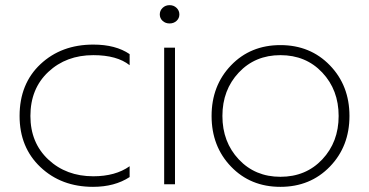

<svg xmlns="http://www.w3.org/2000/svg" viewBox="-20 -715 1432 745"><path d="M483 -505V-462Q434 -501 342 -501Q237 -501 167.5 -436Q98 -371 98 -265Q98 -161 167.5 -96Q237 -31 342 -31Q428 -31 483 -70V-28Q425 10 341 10Q218 10 137 -66.5Q56 -143 56 -265Q56 -390 137 -466Q218 -542 342 -542Q429 -542 483 -505Z M617 -530H659V0H617ZM665 -634Q654 -624 638 -624Q622 -624 611 -634Q600 -644 600 -659Q600 -674 611 -684.5Q622 -695 638 -695Q654 -695 665 -684.5Q676 -674 676 -659Q676 -644 665 -634Z M876.5 -68.5Q952 10 1068 10Q1184 10 1260 -68.5Q1336 -147 1336 -265Q1336 -383 1260 -461.5Q1184 -540 1068 -540Q952 -540 876.5 -461.5Q801 -383 801 -265Q801 -147 876.5 -68.5ZM1068 -29Q970 -29 906.5 -96.5Q843 -164 843 -265Q843 -366 906.5 -433.5Q970 -501 1068 -501Q1167 -501 1230.5 -433.5Q1294 -366 1294 -265Q1294 -164 1230.5 -96.5Q1167 -29 1068 -29Z"/></svg>

Font: Roundo Light
Style: Regular
Weight: 300
Designer: Namrata Goyal (Gurmukhi), Shiva Nallaperumal (Latin)
Foundry: Indian Type Foundry
Version: Version 1.000;PS 1.0;hotconv 1.0.88;makeotf.lib2.5.647800